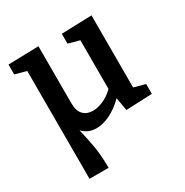

<svg xmlns="http://www.w3.org/2000/svg" viewBox="-175 -675 1005 1045"><g transform="rotate(-30 328.0 -152.5)"><path d="M262 11Q207 11 174 -26Q185 21 197 84Q209 147 209 230H89V-448L18 -467V-529L209 -534V-176Q209 -127 231.5 -104Q254 -81 292 -81Q321 -81 355.5 -95.5Q390 -110 423 -142V-448L353 -467V-529L543 -535V-82L614 -63V-1L450 6L436 -76Q392 -33 347 -11Q302 11 262 11Z"/></g></svg>

Font: Bitter SemiBold
Style: Regular
Weight: 600
Designer: Sol Matas, and Bitter project Authors
Foundry: Sol Matas
Version: Version 2.001